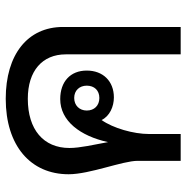

<svg xmlns="http://www.w3.org/2000/svg" viewBox="-10 -656 666 687"><g transform="rotate(-90 323.5 -313.0)"><path d="M91 -154V0H187V-113C187 -169 208 -242 237 -283C251 -254 285 -239 318 -239C376 -239 414 -278 414 -336C414 -395 374 -431 312 -431C234 -431 180 -360 158 -260C149 -309 137 -360 137 -398C137 -491 203 -547 313 -547C413 -547 472 -495 472 -411V0H570V-421C570 -548 471 -626 313 -626C145 -626 43 -537 43 -401C43 -325 91 -208 91 -154ZM271 -336C271 -362 289 -381 316 -381C343 -381 360 -362 360 -336C360 -309 343 -291 316 -291C289 -291 271 -309 271 -336Z"/></g></svg>

Font: TPK Tissa Web Medium
Style: Regular
Weight: 500
Designer: Jacques Le Bailly, Suppakit Chalermlarp | Katatrad Co.,Ltd.
Foundry: Jacques Le Bailly, Cadson Demak Co.,Ltd.
Version: Version 5.000;Glyphs 3.1.2 (3151)